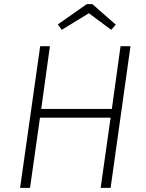

<svg xmlns="http://www.w3.org/2000/svg" viewBox="-20 -907 705 927"><path d="M125 0H77L174 -684H221L179 -381H520L562 -684H610L514 0H466L514 -339H173ZM278 -763 259 -789 399 -887H426L539 -788L517 -763L409 -843Z"/></svg>

Font: Fira Sans ExtraLight
Style: Italic
Weight: 275
Italic angle: -8°
Designer: Carrois Corporate & Edenspiekermann AG
Foundry: Carrois Corporate GbR & Edenspiekermann AG
Version: Version 4.203